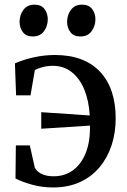

<svg xmlns="http://www.w3.org/2000/svg" viewBox="-20 -793 546 824"><path d="M208 11.5Q161.5 11.5 119.2 0Q77 -11.5 46.5 -27L48 -169H108L129 -75Q131 -68 140.5 -58.8Q150 -49.5 167.5 -43Q185 -36.5 210.5 -36.5Q258 -36.5 293.5 -62.5Q329 -88.5 348.2 -137.2Q367.5 -186 366 -254L157 -240.5V-311.5L365 -297.5Q361.5 -361 341.8 -408.8Q322 -456.5 287.8 -483.5Q253.5 -510.5 206.5 -510.5Q184 -510.5 162.8 -505Q141.5 -499.5 129.5 -492L111 -384H49L44 -521Q80 -537 125.2 -547Q170.5 -557 215.5 -557Q279.5 -557 328.2 -538.5Q377 -520 410 -484.5Q443 -449 459.8 -398.8Q476.5 -348.5 476.5 -285Q476.5 -223 458.8 -169.2Q441 -115.5 406.8 -74.8Q372.5 -34 322.5 -11.2Q272.5 11.5 208 11.5ZM120 -636.5Q92.5 -636.5 78.2 -655Q64 -673.5 64 -699.5Q64 -728.5 80.5 -750.8Q97 -773 128 -773H129Q156.5 -773 170.8 -754.5Q185 -736 185 -710Q185 -681.5 168.8 -659Q152.5 -636.5 121 -636.5ZM324.5 -636.5Q296.5 -636.5 282.2 -655Q268 -673.5 268 -699.5Q268 -728.5 284.5 -750.8Q301 -773 332 -773H333Q361 -773 375.2 -754.5Q389.5 -736 389.5 -710Q389.5 -681.5 373 -659Q356.5 -636.5 325.5 -636.5Z"/></svg>

Font: Merriweather 48pt
Style: Regular
Weight: 400
Version: Version 2.100